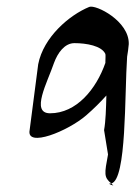

<svg xmlns="http://www.w3.org/2000/svg" viewBox="-20 -529 411 583"><path d="M96 -334 70 -134C59 -79 187 -131 242 -179C265 -199 285 -219 303 -239C302 -200 301 -161 296 -134L308 -60C297 -1 295 9 318 28C365 17 358 -242 366 -357C368 -369 370 -382 371 -395C373 -465 271 -516 251 -508C190 -483 112 -416 96 -334ZM144 -338C155 -368 176 -398 206 -398C242 -398 289 -390 300 -365C301 -359 300 -351 300 -342V-338C272 -258 212 -185 132 -185C72 -185 124 -279 144 -338ZM315 28C303 28 331 38 322 32C320 31 320 29 318 28Z"/></svg>

Font: Corrode
Style: Ita
Weight: 400
Designer: Mew Too
Version: Version 0.532